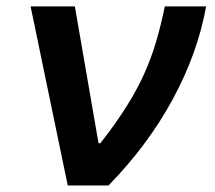

<svg xmlns="http://www.w3.org/2000/svg" viewBox="-20 -565 656 585"><path d="M186.4 0 73.2 -545.5H208.1L280.2 -128.6H285.9Q332.4 -188.2 364.5 -239.2Q396.7 -290.1 418.5 -338.2Q440.3 -386.4 455.3 -436.8Q470.2 -487.2 482.2 -545.5H608Q582.7 -404.1 507.1 -264Q431.5 -123.9 310.7 0Z"/></svg>

Font: Inter UI Semi Bold
Style: Italic
Weight: 600
Italic angle: -9.39999°
Designer: Rasmus Andersson
Foundry: rsms
Version: 3.2;8d6f07862